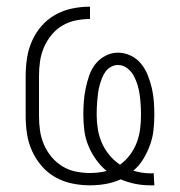

<svg xmlns="http://www.w3.org/2000/svg" viewBox="-20 -548 540 576"><path d="M431 8Q408 8 385.5 3.5Q363 -1 342 -10Q320 0 296.5 4Q273 8 250 8Q223 8 196.5 2.5Q170 -3 146.5 -16Q123 -29 105 -50Q87 -71 76 -95.5Q65 -120 61 -146.5Q57 -173 57 -200V-320Q57 -347 61 -373.5Q65 -400 76 -425Q87 -450 105 -470.5Q123 -491 146.5 -504Q170 -517 196.5 -522.5Q223 -528 250 -528V-491Q228 -491 206.5 -486.5Q185 -482 166.5 -471Q148 -460 134 -442.5Q120 -425 111.5 -405Q103 -385 100 -363.5Q97 -342 97 -320V-200Q97 -178 100 -156.5Q103 -135 111.5 -115Q120 -95 134 -78Q148 -61 166.5 -49.5Q185 -38 206.5 -33.5Q228 -29 250 -29Q262 -29 275 -30.5Q288 -32 300 -35Q282 -50 268 -69.5Q254 -89 245 -111Q236 -133 233 -156.5Q230 -180 230 -204Q230 -224 231.5 -243.5Q233 -263 237 -282.5Q241 -302 247.5 -321Q254 -340 266 -355.5Q278 -371 296 -380.5Q314 -390 334 -390Q354 -390 372.5 -381Q391 -372 403.5 -356.5Q416 -341 423.5 -322Q431 -303 435.5 -283.5Q440 -264 441.5 -244Q443 -224 443 -204Q443 -181 440.5 -158Q438 -135 430 -113Q422 -91 410 -71Q398 -51 380 -36Q393 -32 406 -30Q419 -28 432 -28Q434 -28 436.5 -28Q439 -28 441 -29L443 8Q440 8 437 8Q434 8 431 8ZM340 -54Q357 -66 370 -83.5Q383 -101 390.5 -121Q398 -141 400.5 -162Q403 -183 403 -204Q403 -219 402 -234Q401 -249 399 -264Q397 -279 392.5 -293.5Q388 -308 381 -321Q374 -334 361.5 -343.5Q349 -353 334 -353Q323 -353 313 -347.5Q303 -342 296.5 -333Q290 -324 286 -313.5Q282 -303 279 -292.5Q276 -282 274.5 -271Q273 -260 272 -249Q271 -238 270.5 -226.5Q270 -215 270 -204Q270 -182 273.5 -160.5Q277 -139 285.5 -119.5Q294 -100 308 -83Q322 -66 340 -54Z"/></svg>

Font: Iosevka SS04 Extralight
Style: Regular
Weight: 200
Monospace: yes
Designer: Belleve Invis
Foundry: Belleve Invis
Version: Version 19.0.0; ttfautohint (v1.8.4)